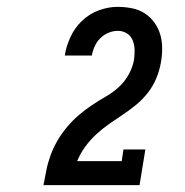

<svg xmlns="http://www.w3.org/2000/svg" viewBox="-20 -863 540 560"><path d="M107 -323V-324Q111 -346 115.5 -368Q120 -390 128 -411.5Q136 -433 148 -453.5Q160 -474 175.5 -492.5Q191 -511 209 -526.5Q227 -542 247 -555.5Q267 -569 288 -581Q309 -593 326.5 -609Q344 -625 355.5 -646Q367 -667 371 -689V-690Q373 -705 372.5 -719.5Q372 -734 366.5 -746.5Q361 -759 349.5 -766Q338 -773 324 -773Q310 -773 296.5 -767.5Q283 -762 272.5 -751.5Q262 -741 256 -727.5Q250 -714 248 -701H169Q173 -728 185.5 -755Q198 -782 219.5 -802.5Q241 -823 268.5 -833Q296 -843 323 -843Q344 -843 364.5 -839Q385 -835 401.5 -824.5Q418 -814 430 -797.5Q442 -781 447.5 -762Q453 -743 453 -721.5Q453 -700 449 -679Q445 -657 436 -635Q427 -613 412 -593.5Q397 -574 378.5 -558.5Q360 -543 339.5 -529.5Q319 -516 299 -502Q279 -488 261 -471.5Q243 -455 228.5 -435Q214 -415 205 -393H335L340 -427H404L387 -323Z"/></svg>

Font: Iosevka Curly Slab Medium
Style: Italic
Weight: 500
Italic angle: -9°
Monospace: yes
Designer: Belleve Invis
Foundry: Belleve Invis
Version: Version 22.1.2; ttfautohint (v1.8.4)